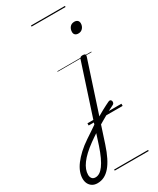

<svg xmlns="http://www.w3.org/2000/svg" viewBox="-585 -1019 1271 1547"><g transform="rotate(-30 50.0 -245.5)"><path d="M82 -3Q103 -16 123 -27.5Q143 -39 162.5 -50Q182 -61 200.5 -70Q219 -79 235 -87Q247 -92 254 -88Q261 -84 263 -75.5Q265 -67 262 -58.5Q259 -50 250 -46Q229 -36 207 -24Q185 -12 162 1Q139 14 116 27.5Q93 41 69 55ZM-169 439Q-197 439 -216.5 427Q-236 415 -246.5 394.5Q-257 374 -257 347Q-257 317 -245 285Q-233 253 -208.5 220.5Q-184 188 -148 154.5Q-112 121 -64 89Q-37 71 -10 53Q17 35 43 17L210 -494Q214 -506 220.5 -510.5Q227 -515 240 -515Q257 -515 263 -508.5Q269 -502 264 -488L39 200Q19 261 -3.5 306Q-26 351 -51.5 380.5Q-77 410 -106 424.5Q-135 439 -169 439ZM-160 390Q-140 390 -121 378Q-102 366 -83.5 341Q-65 316 -46.5 276.5Q-28 237 -10 183L22 84Q5 95 -11.5 106.5Q-28 118 -45 130Q-85 159 -115 187Q-145 215 -164.5 241.5Q-184 268 -193.5 293Q-203 318 -203 343Q-203 356 -198 367Q-193 378 -184 384Q-175 390 -160 390ZM300 -683Q281 -683 270.5 -692.5Q260 -702 260 -719Q260 -745 275 -763.5Q290 -782 317 -782Q335 -782 346 -772.5Q357 -763 357 -745Q357 -720 341.5 -701.5Q326 -683 300 -683ZM0 410H316V420H0ZM0 -20H316V0H0ZM0 -505H316V-500H0ZM0 -930H316V-920H0Z"/></g></svg>

Font: Playwrite DE LA Guides
Style: Regular
Weight: 400
Designer: Veronika Burian, José Scaglione
Foundry: TypeTogether
Version: Version 1.003